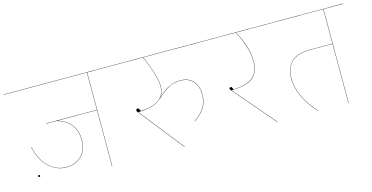

<svg xmlns="http://www.w3.org/2000/svg" viewBox="-81 -1011 2596 1341"><g transform="rotate(-15 1217.5 -340.0)"><path d="M736 -678H594V0H592V-406H306Q437 -365 437 -229Q437 -159 394 -117Q351 -75 284 -75Q211 -75 156 -128Q101 -181 81 -276H83Q103 -182 157 -129.5Q211 -77 284 -77Q350 -77 392.5 -118.5Q435 -160 435 -229Q435 -367 299 -406H224V-408H592V-678H-10V-680H736Z M76 -66Q76 -73 83 -73Q90 -73 90 -66Q90 -59 83 -59Q76 -59 76 -66Z M1421 -678H1000Q1066 -524 1066 -453Q1066 -405 1041 -376Q1072 -403 1092 -418Q1112 -433 1141 -444.5Q1170 -456 1207 -456Q1268 -456 1300 -418Q1332 -380 1332 -322Q1332 -265 1305.5 -225Q1279 -185 1233 -154L1231 -155Q1277 -186 1303.5 -226Q1330 -266 1330 -322Q1330 -379 1298.5 -416.5Q1267 -454 1207 -454Q1158 -454 1123 -434.5Q1088 -415 1049 -380Q1033 -367 1032 -366Q984 -320 867 -318L1118 -1L1116 0L865 -317Q864 -318 860.5 -322.5Q857 -327 857 -333Q857 -337 861 -340.5Q865 -344 869 -344Q874 -344 878 -338.5Q882 -333 887 -321Q1064 -329 1064 -453Q1064 -524 998 -678H716V-680H1421Z M1869 -678H1668Q1696 -635 1717 -572Q1738 -509 1738 -453Q1738 -376 1693 -337Q1648 -298 1535 -297L1789 -1L1787 0L1533 -296Q1525 -306 1525 -311Q1525 -315 1529 -317.5Q1533 -320 1537 -320Q1540 -320 1543.5 -315Q1547 -310 1552 -299Q1652 -303 1694 -341Q1736 -379 1736 -453Q1736 -508 1714.5 -572Q1693 -636 1666 -678H1401V-680H1869Z M2445 -678H2303V0H2301V-427H2139Q2048 -427 2004.5 -385.5Q1961 -344 1961 -269Q1961 -136 2084 -2L2083 0Q1959 -135 1959 -269Q1959 -344 2003 -386.5Q2047 -429 2139 -429H2301V-678H1849V-680H2445Z"/></g></svg>

Font: FiraGO Two
Style: Regular
Weight: 100
Designer: bBox Type
Foundry: bBox Type GmbH
Version: Version 1.001